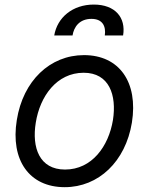

<svg xmlns="http://www.w3.org/2000/svg" viewBox="-20 -788 637 820"><path d="M256.4 11.4C400.9 11.4 516 -98 543.3 -264.2C571 -437.5 489 -552.6 338.8 -552.6C193.5 -552.6 78.5 -443.2 51.8 -275.6C23.8 -103.7 105.5 11.4 256.4 11.4ZM132.8 -264.2C150.6 -376.4 221.9 -477.3 337.4 -477.3C446.4 -477.3 479 -382.1 462.4 -275.6C443.9 -163 372.5 -63.9 257.8 -63.9C148.1 -63.9 115.4 -157.7 132.8 -264.2ZM211.6 -636.4H289.8C295.5 -673.3 319.6 -707.4 370.7 -707.4C419 -707.4 433.2 -674.7 427.6 -636.4H505.7C518.5 -713.1 471.6 -768.5 380.7 -768.5C289.8 -768.5 224.4 -713.1 211.6 -636.4Z"/></svg>

Font: Margiela Sans
Style: Italic
Weight: 400
Italic angle: -9.39999°
Designer: Stefan Endress, Andreas Faust
Version: Version 1.100;FEAKit 1.0